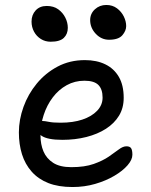

<svg xmlns="http://www.w3.org/2000/svg" viewBox="-20 -743 606 773"><path d="M272 10Q215 10 174.5 -6Q134 -22 107.5 -52Q81 -82 68.5 -122Q56 -162 56 -210Q56 -261 74.5 -312.5Q93 -364 128 -406.5Q163 -449 212 -475Q261 -501 322 -501Q369 -501 404 -484Q439 -467 458.5 -433.5Q478 -400 478 -349Q478 -308 459 -277Q440 -246 406.5 -224.5Q373 -203 328 -191.5Q283 -180 231 -180Q171 -180 147 -196.5Q123 -213 123 -233Q123 -245 129 -250.5Q135 -256 149 -256Q160 -256 176.5 -252.5Q193 -249 224 -249Q274 -249 311.5 -261.5Q349 -274 371 -297Q393 -320 393 -350Q393 -384 376 -401Q359 -418 320 -418Q281 -418 248.5 -400Q216 -382 192.5 -351Q169 -320 156 -280.5Q143 -241 143 -198Q143 -162 155 -133.5Q167 -105 194 -87.5Q221 -70 267 -70Q321 -70 357.5 -83Q394 -96 418 -112.5Q442 -129 458.5 -141.5Q475 -154 489 -154Q503 -154 508 -146Q513 -138 513 -120Q513 -100 493.5 -77.5Q474 -55 440 -35Q406 -15 363 -2.5Q320 10 272 10ZM419 -583Q388 -583 365.5 -607Q343 -631 343 -662Q343 -688 362 -705.5Q381 -723 408 -723Q433 -723 451 -709.5Q469 -696 478.5 -676.5Q488 -657 488 -638Q488 -619 472.5 -601Q457 -583 419 -583ZM184 -575Q162 -575 144.5 -586Q127 -597 117 -615.5Q107 -634 107 -656Q107 -683 123.5 -701Q140 -719 168 -719Q196 -719 214.5 -705.5Q233 -692 243 -672Q253 -652 253 -631Q253 -606 237 -590.5Q221 -575 184 -575Z"/></svg>

Font: Shantell Sans
Style: Regular
Weight: 400
Designer: Stephen Nixon, Anya Danilova, Shantell Martin
Foundry: Arrow Type
Version: Version 1.008;[ac192a2d6]